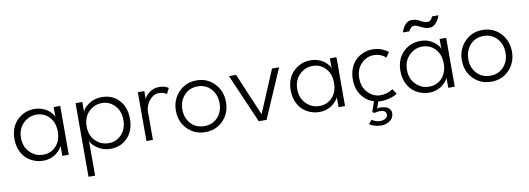

<svg xmlns="http://www.w3.org/2000/svg" viewBox="-62 -992 4377 1589"><g transform="rotate(-10 2127.0 -198.0)"><path d="M393 0V-86Q390.5 -75 378.2 -59.2Q366 -43.5 346.5 -27Q327 -10.5 296.5 0.8Q266 12 232.5 12Q190.5 12 153.2 -3Q116 -18 88 -45.2Q60 -72.5 43.5 -114Q27 -155.5 27 -205Q27 -304 86.5 -363.2Q146 -422.5 232.5 -422.5Q266 -422.5 296.2 -411.8Q326.5 -401 346.2 -385.2Q366 -369.5 378.2 -353.5Q390.5 -337.5 392.5 -325V-410.5H447.5V0ZM239 -37Q305.5 -37 348.2 -83Q391 -129 391 -205Q391 -280.5 348.2 -327Q305.5 -373.5 239 -373.5Q176 -373.5 129 -326.8Q82 -280 82 -205Q82 -130 129 -83.5Q176 -37 239 -37Z M632 208H576.5V-410.5H633.5V-325Q638.5 -355 686.5 -388.8Q734.5 -422.5 799.5 -422.5Q885.5 -422.5 941.5 -363.5Q997.5 -304.5 997.5 -205Q997.5 -105.5 940.8 -46.8Q884 12 798 12Q733 12 684.8 -23.2Q636.5 -58.5 632 -86ZM792 -373.5Q725 -373.5 679.2 -326.8Q633.5 -280 633.5 -205Q633.5 -130 679 -83.5Q724.5 -37 792 -37Q854 -37 898.2 -83.2Q942.5 -129.5 942.5 -205Q942.5 -280.5 898.2 -327Q854 -373.5 792 -373.5Z M1154.5 0H1100V-410.5H1154.5V-345Q1165.5 -371.5 1200 -397Q1234.5 -422.5 1280.5 -422.5Q1307 -422.5 1328.2 -415.8Q1349.5 -409 1358.5 -400.5L1334.5 -353.5Q1311.5 -373 1267 -373Q1235 -373 1208 -349.5Q1181 -326 1167.8 -295Q1154.5 -264 1154.5 -235.5Z M1594.5 12Q1503.5 12 1443.5 -50.2Q1383.5 -112.5 1383.5 -204Q1383.5 -296 1443.5 -359.2Q1503.5 -422.5 1594.5 -422.5Q1685.5 -422.5 1745 -359.2Q1804.5 -296 1804.5 -204Q1804.5 -112.5 1745.2 -50.2Q1686 12 1594.5 12ZM1750.5 -204Q1750.5 -276 1707.2 -324Q1664 -372 1594.5 -372Q1525.5 -372 1481.8 -324Q1438 -276 1438 -204Q1438 -132.5 1481.5 -85.5Q1525 -38.5 1594.5 -38.5Q1664 -38.5 1707.2 -85.5Q1750.5 -132.5 1750.5 -204Z M1866 -410.5H1925.5L2077 -53L2227.5 -410.5H2287L2109.5 0H2044Z M2714.5 0V-86Q2712 -75 2699.8 -59.2Q2687.5 -43.5 2668 -27Q2648.5 -10.5 2618 0.8Q2587.5 12 2554 12Q2512 12 2474.8 -3Q2437.5 -18 2409.5 -45.2Q2381.5 -72.5 2365 -114Q2348.5 -155.5 2348.5 -205Q2348.5 -304 2408 -363.2Q2467.5 -422.5 2554 -422.5Q2587.5 -422.5 2617.8 -411.8Q2648 -401 2667.8 -385.2Q2687.5 -369.5 2699.8 -353.5Q2712 -337.5 2714 -325V-410.5H2769V0ZM2560.5 -37Q2627 -37 2669.8 -83Q2712.5 -129 2712.5 -205Q2712.5 -280.5 2669.8 -327Q2627 -373.5 2560.5 -373.5Q2497.5 -373.5 2450.5 -326.8Q2403.5 -280 2403.5 -205Q2403.5 -130 2450.5 -83.5Q2497.5 -37 2560.5 -37Z M3074.5 -37Q3101 -37 3125.5 -44.2Q3150 -51.5 3160.8 -58Q3171.5 -64.5 3178 -70L3207.5 -27Q3201.5 -21.5 3185.5 -13.5Q3169.5 -5.5 3137 3.2Q3104.5 12 3071 12Q3059 12 3046.5 10.5L3027 67Q3043.5 61 3063.8 62.8Q3084 64.5 3101.5 70.2Q3119 76 3131 90.5Q3143 105 3143 125Q3143 165 3110.5 188Q3078 211 3036 211Q3007 211 2979.8 202Q2952.5 193 2938 182L2965.5 149.5Q2976 158.5 2995 165.8Q3014 173 3033.5 173Q3061 173 3079.5 161Q3098 149 3098 130Q3098 111 3084.5 101.2Q3071 91.5 3048.5 91.5Q3020 91.5 3000 98.5L2982 88.5L3011.5 3Q2950 -16.5 2910.2 -70.2Q2870.5 -124 2870.5 -205.5Q2870.5 -257.5 2887.8 -299.8Q2905 -342 2933.8 -368.2Q2962.5 -394.5 2998 -408.5Q3033.5 -422.5 3071 -422.5Q3118.5 -422.5 3154.5 -406.8Q3190.5 -391 3204.5 -377.5L3175.5 -335Q3134.5 -373.5 3074.5 -373.5Q3016 -373.5 2970.2 -327.5Q2924.5 -281.5 2924.5 -205.5Q2924.5 -129.5 2970.2 -83.2Q3016 -37 3074.5 -37Z M3447.5 -555Q3431 -555 3418.8 -543Q3406.5 -531 3401 -516.5H3346.5Q3355.5 -550.5 3379 -578Q3402.5 -605.5 3435 -605.5Q3455.5 -605.5 3474 -599.5Q3492.5 -593.5 3504 -586.2Q3515.5 -579 3531.2 -573Q3547 -567 3562 -567Q3579 -567 3590.8 -579Q3602.5 -591 3606 -605.5H3660.5Q3650.5 -571.5 3626.5 -544Q3602.5 -516.5 3570 -516.5Q3544 -516.5 3521.2 -526.2Q3498.5 -536 3480.5 -545.5Q3462.5 -555 3447.5 -555ZM3636.5 0V-86Q3634 -75 3621.8 -59.2Q3609.5 -43.5 3590 -27Q3570.5 -10.5 3540 0.8Q3509.5 12 3476 12Q3434 12 3396.8 -3Q3359.5 -18 3331.5 -45.2Q3303.5 -72.5 3287 -114Q3270.5 -155.5 3270.5 -205Q3270.5 -304 3330 -363.2Q3389.5 -422.5 3476 -422.5Q3509.5 -422.5 3539.8 -411.8Q3570 -401 3589.8 -385.2Q3609.5 -369.5 3621.8 -353.5Q3634 -337.5 3636 -325V-410.5H3691V0ZM3482.5 -37Q3549 -37 3591.8 -83Q3634.5 -129 3634.5 -205Q3634.5 -280.5 3591.8 -327Q3549 -373.5 3482.5 -373.5Q3419.5 -373.5 3372.5 -326.8Q3325.5 -280 3325.5 -205Q3325.5 -130 3372.5 -83.5Q3419.5 -37 3482.5 -37Z M3997.5 12Q3906.5 12 3846.5 -50.2Q3786.5 -112.5 3786.5 -204Q3786.5 -296 3846.5 -359.2Q3906.5 -422.5 3997.5 -422.5Q4088.5 -422.5 4148 -359.2Q4207.5 -296 4207.5 -204Q4207.5 -112.5 4148.2 -50.2Q4089 12 3997.5 12ZM4153.5 -204Q4153.5 -276 4110.2 -324Q4067 -372 3997.5 -372Q3928.5 -372 3884.8 -324Q3841 -276 3841 -204Q3841 -132.5 3884.5 -85.5Q3928 -38.5 3997.5 -38.5Q4067 -38.5 4110.2 -85.5Q4153.5 -132.5 4153.5 -204Z"/></g></svg>

Font: League Spartan Light
Style: Regular
Weight: 277
Foundry: The League of Moveable Type
Version: Version 2.002